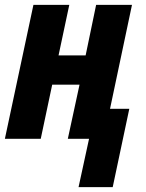

<svg xmlns="http://www.w3.org/2000/svg" viewBox="-22 -569 597 787"><path d="M300 198 343 0H256L304 -222H192L145 0H-2L115 -549H262L218 -342H329L372 -549H519L429 -123H508L440 198Z"/></svg>

Font: Noto Sans Condensed ExtraBold
Style: Italic
Weight: 800
Width: 3
Italic angle: -12°
Designer: Monotype Design Team
Foundry: Monotype Imaging Inc.
Version: Version 2.013; ttfautohint (v1.8.4.7-5d5b)